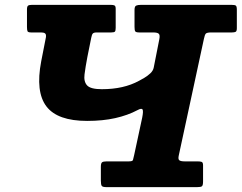

<svg xmlns="http://www.w3.org/2000/svg" viewBox="-20 -770 994 790"><path d="M635.5 -608.5Q639 -626 633.2 -631.2Q627.5 -636.5 610 -636.5H553.5Q539.5 -636.5 536.5 -641Q533.5 -645.5 533.5 -659.5V-729Q533.5 -743.5 540 -746.8Q546.5 -750 560 -750H932Q946 -750 950.2 -747Q954.5 -744 954.5 -730V-654Q954.5 -642 949.8 -639.2Q945 -636.5 934 -636.5H850Q832 -636.5 827.2 -632Q822.5 -627.5 819 -610L715.5 -130Q712 -114.5 718.2 -110.2Q724.5 -106 740 -106H792.5Q804.5 -106 810 -103.8Q815.5 -101.5 815.5 -89.5V-24Q815.5 -7.5 811 -3.8Q806.5 0 790.5 0H419Q402.5 0 398.8 -5Q395 -10 395 -26.5V-83.5Q395 -98.5 400 -102.2Q405 -106 419 -106H509.5Q525.5 -106 527 -111.5Q528.5 -117 532 -132L565 -285.5Q570.5 -313 566.5 -319.5Q562.5 -326 546 -317Q505.5 -295.5 454.2 -284Q403 -272.5 338.5 -272.5Q216.5 -272.5 171 -332.2Q125.5 -392 149.5 -517.5L169 -617Q170.5 -628.5 165.5 -632.5Q160.5 -636.5 149.5 -636.5H108.5Q95.5 -636.5 93.2 -641.5Q91 -646.5 91 -659.5V-731Q91 -743 95.2 -746.5Q99.5 -750 111 -750H436Q446.5 -750 451.2 -747.5Q456 -745 456 -734V-655.5Q456 -643.5 452.8 -640Q449.5 -636.5 437.5 -636.5H378.5Q366 -636.5 362 -632.2Q358 -628 355.5 -615L339.5 -535.5Q331.5 -493.5 327.8 -464Q324 -434.5 338.2 -418.8Q352.5 -403 399 -403Q489 -403 552 -437.5Q560 -441.5 573.5 -449.5Q587 -457.5 598.5 -468.2Q610 -479 612.5 -492Z"/></svg>

Font: Besley* Heavy
Style: Italic
Weight: 800
Italic angle: -13°
Designer: Owen Earl
Foundry: indestructible type*
Version: Version 3.000; ttfautohint (v1.8.3)